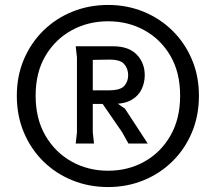

<svg xmlns="http://www.w3.org/2000/svg" viewBox="-20 -736 872 776"><path d="M286 -156 291 -201V-504L286 -549H437Q500 -549 532.5 -515.5Q565 -482 565 -432Q565 -403 553 -376.5Q541 -350 513 -333Q485 -316 437 -316H355V-201L360 -156ZM499 -156 474 -201 379 -339H424L485 -297L577 -156ZM355 -371H420Q467 -371 482.5 -389Q498 -407 498 -432Q498 -459 481.5 -477.5Q465 -496 419 -495L355 -494ZM417 20Q340 20 273 -7Q206 -34 155.5 -83.5Q105 -133 76.5 -200.5Q48 -268 48 -349Q48 -429 76.5 -496Q105 -563 155.5 -612.5Q206 -662 273 -689Q340 -716 417 -716Q493 -716 559.5 -689Q626 -662 676.5 -612.5Q727 -563 755.5 -496Q784 -429 784 -349Q784 -268 755.5 -200.5Q727 -133 676.5 -83.5Q626 -34 559.5 -7Q493 20 417 20ZM417 -46Q498 -46 564 -83Q630 -120 669 -188Q708 -256 708 -349Q708 -443 669 -510Q630 -577 564 -613.5Q498 -650 417 -650Q336 -650 269.5 -613.5Q203 -577 163.5 -510Q124 -443 124 -349Q124 -256 163.5 -188Q203 -120 269.5 -83Q336 -46 417 -46Z"/></svg>

Font: AR One Sans
Style: Bold
Weight: 700
Designer: Niteesh Yadav
Foundry: Niteesh Yadav
Version: Version 1.001;gftools[0.9.33]